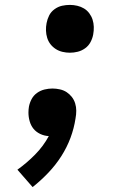

<svg xmlns="http://www.w3.org/2000/svg" viewBox="-20 -548 540 783"><path d="M113 215 51 144Q89 117 123 82.5Q157 48 179 7Q160 6 143.5 -2Q127 -10 116.5 -23Q106 -36 101 -53.5Q96 -71 96 -89Q96 -95 96.5 -101Q97 -107 98 -113Q101 -129 109 -144Q117 -159 131 -169Q145 -179 161.5 -183Q178 -187 194 -187Q209 -187 224.5 -183.5Q240 -180 252 -172Q264 -164 273 -152.5Q282 -141 286.5 -126.5Q291 -112 291 -96.5Q291 -81 288 -65Q282 -25 267.5 14Q253 53 230 89Q207 125 177 156.5Q147 188 113 215ZM265 -333Q250 -333 235 -336.5Q220 -340 207.5 -348Q195 -356 186 -367.5Q177 -379 172.5 -393.5Q168 -408 167.5 -423.5Q167 -439 170 -454Q173 -470 180.5 -485Q188 -500 202.5 -510.5Q217 -521 233 -524.5Q249 -528 265 -528Q280 -528 295 -524.5Q310 -521 322.5 -513.5Q335 -506 344 -494Q353 -482 357.5 -468Q362 -454 362.5 -438.5Q363 -423 360 -407Q357 -391 349 -376Q341 -361 327 -351Q313 -341 297 -337Q281 -333 265 -333Z"/></svg>

Font: Iosevka Term Curly Oblique
Style: Bold
Weight: 700
Italic angle: -9°
Designer: Belleve Invis
Foundry: Belleve Invis
Version: Version 32.3.0